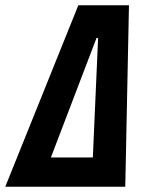

<svg xmlns="http://www.w3.org/2000/svg" viewBox="-65 -708 557 728"><path d="M-45 0 232 -688H424L410 0ZM128 -111H287L307 -564H301Z"/></svg>

Font: Saira Condensed
Style: Bold Italic
Weight: 700
Width: 3
Italic angle: -12°
Designer: Hector Gatti with collaboration of the Omnibus-Type team
Foundry: Omnibus-Type
Version: Version 1.101